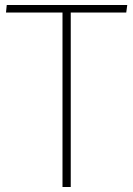

<svg xmlns="http://www.w3.org/2000/svg" viewBox="-20 -748 533 768"><path d="M230 -698H4L7 -728H489L485 -698H263V0H230Z"/></svg>

Font: Murecho ExtraLight
Style: Regular
Weight: 200
Designer: Neil Summerour
Foundry: Positype
Version: Version 1.010; ttfautohint (v1.8.3)